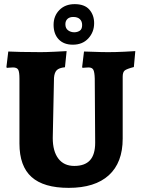

<svg xmlns="http://www.w3.org/2000/svg" viewBox="-20 -896 683 928"><path d="M74 -202V-516Q74 -548 68 -559Q62 -570 43 -570Q34 -570 25 -569Q16 -568 13 -568L11 -572L20 -647Q35 -646 80 -645Q125 -644 177 -644Q202 -644 245 -646Q288 -648 302 -649L294 -571Q265 -568 254 -556.5Q243 -545 241 -520L235 -229Q235 -165 262 -129.5Q289 -94 339 -94Q390 -94 415 -121.5Q440 -149 440 -206L438 -516Q437 -548 431 -559Q425 -570 408 -570Q399 -570 390.5 -569Q382 -568 379 -568L377 -572L386 -647Q399 -647 434.5 -645.5Q470 -644 504 -644Q539 -644 580.5 -646Q622 -648 634 -649L627 -572Q592 -563 582.5 -555Q573 -547 573 -525V-226Q573 -110 506 -49Q439 12 312 12Q191 12 132.5 -40.5Q74 -93 74 -202ZM239 -776Q239 -819 267 -847.5Q295 -876 341 -876Q389 -876 412 -849.5Q435 -823 435 -784Q435 -741 407 -710.5Q379 -680 332 -680Q288 -680 263.5 -706Q239 -732 239 -776ZM377 -775Q377 -793 366 -803.5Q355 -814 334 -814Q316 -814 306 -804.5Q296 -795 296 -779Q296 -759 309 -749.5Q322 -740 339 -740Q354 -740 365.5 -747.5Q377 -755 377 -775Z"/></svg>

Font: Alegreya ExtraBold
Style: Regular
Weight: 800
Designer: Juan Pablo del Peral
Foundry: Huerta Tipografica
Version: Version 2.007; ttfautohint (v1.6)